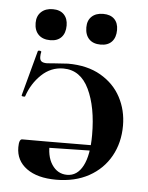

<svg xmlns="http://www.w3.org/2000/svg" viewBox="-46 -610 509 660"><g transform="rotate(5 208.0 -279.5)"><path d="M331 -99 129 -95V-116L330 -117ZM385 -193Q385 -134 359 -87.5Q333 -41 285 -14.5Q237 12 172 12Q107 12 70 -15Q33 -42 33 -88Q33 -116 44 -116H140Q136 -67 155.5 -37.5Q175 -8 208 -8Q243 -8 262.5 -45Q282 -82 282 -152Q282 -248 252.5 -309.5Q223 -371 164 -371Q121 -371 88.5 -340Q56 -309 41 -264Q41 -263 37 -263Q28 -263 29 -267L71 -423Q72 -425 76 -425Q79 -425 81.5 -423.5Q84 -422 83 -421Q81 -414 81 -404Q81 -393 87 -388.5Q93 -384 106 -384Q112 -384 132 -386Q171 -389 178 -389Q245 -389 291.5 -362Q338 -335 361.5 -290.5Q385 -246 385 -193ZM55 -519Q55 -543 70 -557Q85 -571 110 -571Q135 -571 148.5 -557Q162 -543 162 -519Q162 -493 148.5 -478.5Q135 -464 110 -464Q84 -464 69.5 -478.5Q55 -493 55 -519ZM230 -519Q230 -543 244.5 -556.5Q259 -570 284 -570Q309 -570 322.5 -556.5Q336 -543 336 -519Q336 -493 322.5 -478.5Q309 -464 284 -464Q258 -464 244 -478.5Q230 -493 230 -519Z"/></g></svg>

Font: Cormorant Infant
Style: Bold
Weight: 700
Designer: Christian Thalmann (Catharsis Fonts)
Foundry: Catharsis Fonts
Version: Version 4.000